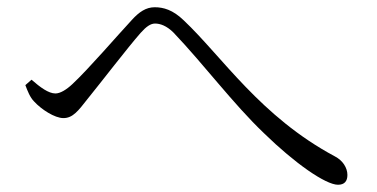

<svg xmlns="http://www.w3.org/2000/svg" viewBox="-20 -609 1040 530"><path d="M50 -374C56 -358 63 -340 74 -329C94 -307 131 -283 155 -283C181 -283 196 -303 221 -335C260 -383 332 -477 368 -518C384 -536 396 -544 408 -544C422 -544 440 -538 459 -519C543 -431 623 -323 709 -241C794 -158 879 -99 913 -99C931 -99 939 -109 939 -126C939 -146 926 -166 905 -177C699 -287 593 -453 487 -553C457 -582 431 -589 407 -589C383 -589 364 -576 344 -554C304 -511 225 -419 180 -377C163 -361 146 -351 133 -351C114 -351 91 -368 67 -389Z"/></svg>

Font: Kiri Minchoo Light
Style: Regular
Weight: 300
Designer: Ryoko NISHIZUKA 西塚涼子 (kana & ideographs); Frank Grießhammer (Latin, Greek & Cyrillic);
akenotsuki.com/eyeben/fonts/ (U+
Foundry: Adobe
akenotsuki.com/eyeben/fonts/
Version: Version 4.002;hotconv 1.0.119;makeotfexe 2.5.65604